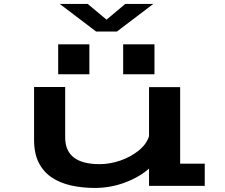

<svg xmlns="http://www.w3.org/2000/svg" viewBox="-20 -941 1140 972"><path d="M460 10.5Q397 10.5 341.2 -1.8Q285.5 -14 243 -42Q200.5 -70 176.5 -116.8Q152.5 -163.5 152.5 -232.5V-500.5H310V-245Q310 -110 484.5 -110Q536.5 -110 589.2 -128.2Q642 -146.5 681.8 -178.5Q721.5 -210.5 734.5 -251.5V-500H892V-112.5H1016.5V0H734.5V-87.5Q683 -42.5 610.2 -16Q537.5 10.5 460 10.5ZM274.5 -716.5H432.5V-565H274.5ZM603.5 -716.5H762V-565H603.5ZM282.5 -921H424L519.5 -841.5L614 -921H756L572 -781.5H466.5Z"/></svg>

Font: Trispace Expanded SemiBold
Style: Regular
Weight: 600
Width: 7
Designer: Tyler Finck
Foundry: Etcetera Type Company
Version: Version 1.210; ttfautohint (v1.8.3)